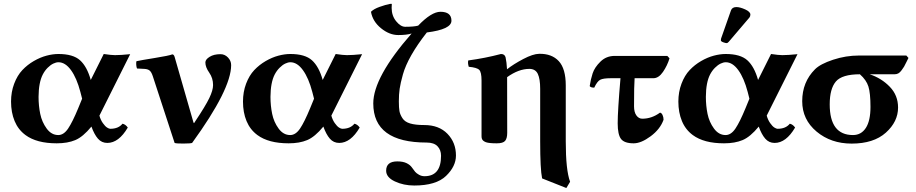

<svg xmlns="http://www.w3.org/2000/svg" viewBox="-20 -718 4652 975"><path d="M276.9 -443.8Q351.1 -443.8 386.5 -411.9Q421.9 -379.9 440.9 -312L506.8 -443.8Q544.9 -438 564 -438Q592.8 -438 641.1 -442.9L484.9 -130.9Q490.7 -109.4 502.2 -93Q513.7 -76.7 523.7 -70.3Q533.7 -64 540 -64Q581.5 -64 602.1 -89.8Q617.7 -86.4 628.9 -70.3Q583 7.8 524.9 7.8Q496.1 7.8 477.3 -13.9Q458.5 -35.6 444.3 -75.2Q401.4 -22.9 362.3 -6.6Q323.2 9.8 268.1 9.8Q166 9.8 109.4 -32.2Q72.3 -59.6 54.2 -103.3Q36.1 -147 36.1 -202.1Q36.1 -251 52 -293Q67.9 -335 93.5 -362.1Q119.1 -389.2 151.6 -408Q184.1 -426.8 216.1 -435.3Q248 -443.8 276.9 -443.8ZM397 -216.8 388.2 -251Q369.6 -321.8 340.6 -361.8Q311.5 -401.9 276.9 -401.9Q264.6 -401.9 250.5 -395Q236.3 -388.2 221.9 -373.8Q207.5 -359.4 197.3 -339.8Q176.3 -299.3 175.8 -226.1Q175.8 -181.2 184.3 -139.6Q192.9 -98.1 217 -65.2Q241.2 -32.2 275.9 -32.2Q303.7 -32.2 325.9 -65.2Q348.1 -98.1 377 -168Z M755.9 -331.1Q749 -352.1 740 -359.6Q731 -367.2 712.9 -368.2L675.8 -370.1Q672.9 -376 671.9 -388.4Q670.9 -400.9 672.9 -407.2Q694.8 -412.1 766.4 -423.6Q837.9 -435.1 855 -441.9Q862.8 -441.9 866.7 -429.2L961.9 -98.1Q963.9 -92.8 964.8 -92.8Q965.8 -92.8 969.2 -98.1Q970.7 -100.1 971.2 -101.6Q1023.4 -179.7 1042.7 -219.7Q1062 -259.8 1062 -286.1Q1062 -321.3 1042.5 -349.1Q1022.9 -377 1022.9 -400.9Q1022.9 -416 1044.4 -429.4Q1065.9 -442.9 1099.6 -442.9Q1121.6 -442.9 1137.7 -426Q1153.8 -409.2 1153.8 -387.2Q1153.8 -265.1 955.6 7.8Q948.7 10.7 911.4 11Q874 11.2 866.7 7.8Z M1454.6 -443.8Q1528.8 -443.8 1564.2 -411.9Q1599.6 -379.9 1618.7 -312L1684.6 -443.8Q1722.7 -438 1741.7 -438Q1770.5 -438 1818.8 -442.9L1662.6 -130.9Q1668.5 -109.4 1679.9 -93Q1691.4 -76.7 1701.4 -70.3Q1711.4 -64 1717.8 -64Q1759.3 -64 1779.8 -89.8Q1795.4 -86.4 1806.6 -70.3Q1760.7 7.8 1702.6 7.8Q1673.8 7.8 1655 -13.9Q1636.2 -35.6 1622.1 -75.2Q1579.1 -22.9 1540 -6.6Q1501 9.8 1445.8 9.8Q1343.8 9.8 1287.1 -32.2Q1250 -59.6 1231.9 -103.3Q1213.9 -147 1213.9 -202.1Q1213.9 -251 1229.7 -293Q1245.6 -335 1271.2 -362.1Q1296.9 -389.2 1329.3 -408Q1361.8 -426.8 1393.8 -435.3Q1425.8 -443.8 1454.6 -443.8ZM1574.7 -216.8 1565.9 -251Q1547.4 -321.8 1518.3 -361.8Q1489.3 -401.9 1454.6 -401.9Q1442.4 -401.9 1428.2 -395Q1414.1 -388.2 1399.7 -373.8Q1385.3 -359.4 1375 -339.8Q1354 -299.3 1353.5 -226.1Q1353.5 -181.2 1362.1 -139.6Q1370.6 -98.1 1394.8 -65.2Q1418.9 -32.2 1453.6 -32.2Q1481.4 -32.2 1503.7 -65.2Q1525.9 -98.1 1554.7 -168Z M2002.4 -540Q1957.5 -540 1915 -574.5Q1872.6 -608.9 1863.8 -658.2Q1877.9 -672.4 1907.7 -683.1Q1937.5 -693.8 1960.4 -698.2H1969.7Q1968.8 -692.4 1968.8 -678.2Q1968.8 -638.2 1991.7 -610.1Q2014.6 -582 2037.6 -582Q2082.5 -582 2103.5 -587.9Q2170.4 -657.7 2216.3 -658.2Q2272.5 -658.2 2272.5 -612.8Q2272.5 -568.8 2147.5 -553.2Q2099.6 -492.2 2069.1 -438.5Q2038.6 -384.8 2026.1 -340.3Q2013.7 -295.9 2009.5 -267.3Q2005.4 -238.8 2005.4 -203.1Q2005.4 -170.9 2008.5 -153.6Q2011.7 -136.2 2023.7 -117.7Q2035.6 -99.1 2062.5 -91.1Q2089.4 -83 2134.8 -83Q2209 -83 2252.2 -38.6Q2295.4 5.9 2295.4 71.8Q2295.4 127 2244.9 175.5Q2194.3 224.1 2083.5 224.1Q2029.8 224.1 1985.4 203.4Q1940.9 182.6 1940.9 148.9Q1940.9 101.6 1997.6 101.6Q2026.4 101.6 2044.4 110.4Q2062.5 119.1 2072 132.8Q2081.5 146.5 2088.1 154.3Q2094.7 162.1 2107.7 169.4Q2120.6 176.8 2135.7 176.8Q2219.7 176.8 2219.7 73.2Q2219.7 43.5 2201.7 24.7Q2183.6 5.9 2146.5 5.9Q1875.5 5.9 1875.5 -192.9Q1875.5 -325.7 2070.3 -547.9Q2045.4 -540 2002.4 -540Z M2555.7 -43.5Q2555.7 -15.6 2545.2 -2.9Q2534.7 9.8 2502.9 9.8Q2493.2 9.8 2485.4 9.5Q2477.5 9.3 2470.5 8.5Q2463.4 7.8 2457.8 6.8Q2452.1 5.9 2447.5 4.2Q2442.9 2.4 2439.2 0.2Q2435.5 -2 2432.9 -4.4Q2430.2 -6.8 2428.5 -10.3Q2426.8 -13.7 2426 -17.3Q2425.3 -21 2425.3 -25.9Q2425.3 -46.9 2425.3 -81.1Q2425.3 -115.2 2425.3 -191.2Q2425.3 -267.1 2425.3 -309.1Q2425.3 -351.1 2413.8 -363Q2402.3 -375 2360.4 -378.9Q2354.5 -397.9 2357.9 -411.1Q2442.9 -422.4 2523.9 -443.8Q2543 -443.8 2547.4 -426.8Q2552.7 -402.8 2554.7 -366.2Q2587.4 -392.1 2637 -418.2Q2686.5 -444.3 2718.3 -444.8Q2782.2 -445.8 2817.6 -407.5Q2853 -369.1 2853 -284.2V0Q2853 146 2875 205.1L2856 236.8L2732.9 188Q2723.1 142.1 2723.1 0V-267.1Q2723.1 -316.9 2711.2 -342.5Q2699.2 -368.2 2668 -368.2Q2613.8 -368.2 2555.2 -326.2V-321.3Q2555.2 -228.5 2555.7 -43.5Z M3130.9 -320.8H3081.5Q3043.5 -320.8 3028.1 -313Q3012.7 -305.2 2997.6 -272.9Q2979.5 -272.9 2974.6 -280.8Q2979.5 -314.9 2989.5 -345.5Q2999.5 -376 3029.1 -405Q3058.6 -434.1 3101.6 -434.1H3368.7L3379.9 -421.9Q3368.7 -384.8 3346.7 -352.8Q3324.7 -320.8 3297.9 -320.8H3202.6Q3199.7 -284.7 3199.7 -178.2Q3199.7 -148.4 3211.7 -131.8Q3223.6 -115.2 3241.7 -115.2Q3289.6 -115.2 3331.5 -146Q3339.4 -145 3344.5 -134Q3349.6 -123 3349.6 -109.9Q3332.5 -62 3284.2 -26.1Q3235.8 9.8 3197.8 9.8Q3150.9 9.8 3133.8 -12.2Q3116.7 -34.2 3116.7 -91.8Q3116.7 -154.8 3130.9 -320.8Z M3719.7 -682.1Q3737.8 -682.1 3764.2 -670.2Q3790.5 -658.2 3790.5 -644Q3790.5 -635.3 3785.6 -628.9L3681.6 -506.8Q3674.8 -499 3670.9 -499Q3664.1 -499 3652.3 -503.4Q3640.6 -507.8 3640.6 -513.2Q3640.6 -519 3641.6 -522L3691.9 -665Q3697.8 -682.1 3719.7 -682.1ZM3665.5 -443.8Q3739.7 -443.8 3775.1 -411.9Q3810.5 -379.9 3829.6 -312L3895.5 -443.8Q3933.6 -438 3952.6 -438Q3981.4 -438 4029.8 -442.9L3873.5 -130.9Q3879.4 -109.4 3890.9 -93Q3902.3 -76.7 3912.4 -70.3Q3922.4 -64 3928.7 -64Q3970.2 -64 3990.7 -89.8Q4006.3 -86.4 4017.6 -70.3Q3971.7 7.8 3913.6 7.8Q3884.8 7.8 3866 -13.9Q3847.2 -35.6 3833 -75.2Q3790 -22.9 3751 -6.6Q3711.9 9.8 3656.7 9.8Q3554.7 9.8 3498 -32.2Q3460.9 -59.6 3442.9 -103.3Q3424.8 -147 3424.8 -202.1Q3424.8 -251 3440.7 -293Q3456.5 -335 3482.2 -362.1Q3507.8 -389.2 3540.3 -408Q3572.8 -426.8 3604.7 -435.3Q3636.7 -443.8 3665.5 -443.8ZM3785.6 -216.8 3776.9 -251Q3758.3 -321.8 3729.2 -361.8Q3700.2 -401.9 3665.5 -401.9Q3653.3 -401.9 3639.2 -395Q3625 -388.2 3610.6 -373.8Q3596.2 -359.4 3585.9 -339.8Q3564.9 -299.3 3564.5 -226.1Q3564.5 -181.2 3573 -139.6Q3581.5 -98.1 3605.7 -65.2Q3629.9 -32.2 3664.6 -32.2Q3692.4 -32.2 3714.6 -65.2Q3736.8 -98.1 3765.6 -168Z M4522.5 -340.8H4396.5Q4456.5 -320.8 4498.5 -277.3Q4540.5 -233.9 4540.5 -171.9Q4540.5 -100.1 4478.5 -44.4Q4416.5 11.2 4304.7 11.2Q4199.7 11.2 4126.7 -49.8Q4053.7 -110.8 4053.7 -204.1Q4053.7 -301.3 4118.7 -366.2Q4145.5 -393.1 4210.4 -414.6Q4275.4 -436 4341.3 -436H4582.5L4593.3 -423.8Q4590.3 -418.9 4583 -403.1Q4575.7 -387.2 4571 -379.6Q4566.4 -372.1 4558.3 -361.1Q4550.3 -350.1 4542 -345.5Q4533.7 -340.8 4522.5 -340.8ZM4311.5 -32.2Q4353.5 -32.2 4377 -68.6Q4400.4 -105 4400.4 -175Q4400.4 -245.1 4389.9 -278.6Q4379.4 -312 4346.7 -340.8Q4255.9 -340.8 4224.6 -304Q4193.4 -267.1 4193.4 -188Q4193.4 -32.2 4311.5 -32.2Z"/></svg>

Font: Linux Libertine
Style: Bold
Weight: 700
Designer: Philipp H. Poll
Foundry: Philipp H. Poll
Version: Version 5.0.3